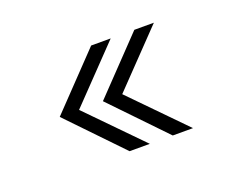

<svg xmlns="http://www.w3.org/2000/svg" viewBox="-54 -467 482 397"><g transform="rotate(-20 187.0 -268.0)"><path d="M268.5 -152 157 -268 268.5 -384.5H311.5L199.5 -268L313 -152ZM173.5 -152 62 -268 173.5 -384.5H216.5L104.5 -268L218 -152Z"/></g></svg>

Font: Imbue Thin 10pt ExtraBold
Style: Regular
Weight: 800
Version: Version 1.102